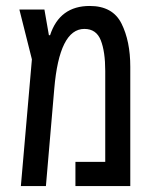

<svg xmlns="http://www.w3.org/2000/svg" viewBox="-20 -624 517 644"><path d="M148 -506H144L129 -592H45L87 -425L50 0H134L162 -326Q179 -527 263 -527Q303 -527 318 -489Q333 -451 333 -386V-81H233V0H417V-400Q417 -486 387.5 -545Q358 -604 281 -604Q180 -604 148 -506Z"/></svg>

Font: Noto Sans Hebrew Extra Condensed
Style: Regular
Weight: 400
Width: 2
Designer: Monotype Design Team
Foundry: Monotype Imaging Inc.
Version: 1.000